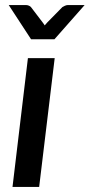

<svg xmlns="http://www.w3.org/2000/svg" viewBox="-20 -740 355 760"><path d="M196.5 -510 135 0H29.5L90.5 -510ZM315 -720 195.5 -584.5H103L14.5 -720H82.5Q89 -720 94.5 -717.5Q100 -715 102.5 -712L149 -651Q151 -648.5 152.8 -645.8Q154.5 -643 157 -639.5Q161.5 -645.5 167 -651L227 -712Q231 -714.5 237 -717.2Q243 -720 249 -720Z"/></svg>

Font: Lato SemiBold
Style: Italic
Weight: 600
Italic angle: -7°
Designer: Lukasz Dziedzic with Adam Twardoch and Botio Nikoltchev
Foundry: tyPoland Lukasz Dziedzic
Version: Version 2.015; 2015-08-06; http://www.latofonts.com/